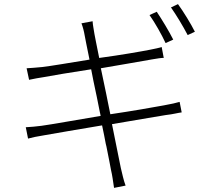

<svg xmlns="http://www.w3.org/2000/svg" viewBox="-20 -861 1040 931"><path d="M925 -707C906 -745 870 -804 843 -841L809 -825C835 -788 867 -735 890 -691L925 -707ZM820 -669C799 -711 764 -768 740 -804L705 -788C732 -750 764 -693 783 -652L820 -669ZM589 39C579 13 573 -18 566 -46C562 -63 545 -152 523 -259C627 -276 724 -294 783 -303C820 -307 843 -314 861 -316L851 -367C835 -362 812 -357 774 -350C720 -340 623 -323 515 -307C511 -326 507 -346 503 -366L500 -381L499 -386L495 -406C486 -449 477 -492 469 -530C572 -547 669 -565 717 -573C742 -577 763 -581 774 -580L764 -633C751 -629 735 -625 708 -620C662 -611 565 -594 461 -580C449 -641 439 -688 438 -696C435 -717 430 -739 429 -758L375 -748C382 -729 387 -711 391 -687C393 -678 401 -633 414 -572C316 -556 227 -541 185 -536C153 -533 130 -531 109 -530L121 -474C148 -480 167 -483 192 -487C235 -495 323 -510 422 -525C429 -488 437 -448 446 -407L449 -393C451 -383 453 -373 455 -363L457 -353L459 -343C459 -341 460 -340 460 -338L462 -328C463 -325 463 -322 464 -318L466 -309C467 -305 467 -302 468 -299C347 -279 233 -258 181 -251C158 -248 127 -245 105 -244L116 -189C137 -195 158 -199 194 -205C245 -214 355 -233 475 -253C482 -221 488 -190 493 -163L496 -151C508 -92 516 -49 518 -38C525 -9 528 18 533 50L589 39Z"/></svg>

Font: Glow Sans SC Normal Light
Style: Regular
Weight: 300
Designer: Ryoko NISHIZUKA (kana, bopomofo & ideographs); Paul D. Hunt (Latin, Greek & Cyrillic); Sandoll Communications, Soo-young
Version: Version 0.93